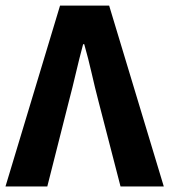

<svg xmlns="http://www.w3.org/2000/svg" viewBox="-27 -672 611 692"><path d="M-7.2 0 189.4 -651.8H366.4L563.3 0H407.4L328.8 -303.7Q314.8 -357.5 303.3 -408.3Q291.8 -459.1 276.6 -512.7H272.6Q258.2 -459.1 246.4 -408.3Q234.6 -357.5 220.4 -303.7L143.5 0Z"/></svg>

Font: Source Sans Variable
Style: Regular
Weight: 200
Designer: Paul D. Hunt
Foundry: Adobe Systems Incorporated
Version: Version 3.006;hotconv 1.0.111;makeotfexe 2.5.65597